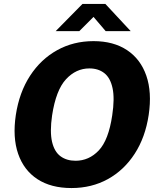

<svg xmlns="http://www.w3.org/2000/svg" viewBox="-20 -941 804 971"><path d="M341.5 10Q238 10 169.2 -35Q100.5 -80 71.8 -163Q43 -246 60 -359.5Q77.5 -474 132 -557.8Q186.5 -641.5 269 -687.2Q351.5 -733 453 -733Q554 -733 622.5 -687.5Q691 -642 720 -558.2Q749 -474.5 732 -360Q715 -246.5 661.2 -163.5Q607.5 -80.5 525.5 -35.2Q443.5 10 341.5 10ZM362 -128Q430 -128 479.5 -180.2Q529 -232.5 547.5 -357.5Q560.5 -443 549.2 -495.2Q538 -547.5 507.5 -571.2Q477 -595 432 -595Q364.5 -595 313.8 -540.2Q263 -485.5 243.5 -357.5Q231.5 -274.5 243.2 -224Q255 -173.5 286 -150.8Q317 -128 362 -128ZM261.5 -783.5 397 -921H513L641 -783.5H514.5L453 -855.5L381 -783.5Z"/></svg>

Font: Public Sans ExtraBold
Style: Italic
Weight: 800
Italic angle: -8°
Designer: The Public Sans project authors (U.S. Web Design System). Libre Franklin designed by Pablo Impallari and Rodrigo Fuenzal
Version: Version 1.007; ttfautohint (v1.8.1) -l 8 -r 50 -G 200 -x 14 